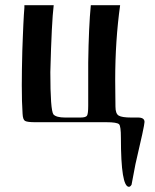

<svg xmlns="http://www.w3.org/2000/svg" viewBox="-20 -471 596 740"><path d="M330 -451H443Q424 -314 424 -163Q424 -151 424.5 -108Q425 -65 425 -60Q425 -33 437.5 -25.5Q450 -18 486 -18H512Q537 -18 537 -1Q537 13 502 162L487 241Q482 249 477 249Q446 249 446 60Q446 15 439 8Q431 0 390 0H116Q85 0 76.5 -5Q68 -10 67 -33Q64 -76 64 -142Q64 -198 66 -275Q67 -301 68 -328.5Q69 -356 70 -376.5Q71 -397 72 -414Q73 -431 74 -441V-451H187Q179 -387 174 -193Q174 -46 186 -30Q197 -18 231 -18H290Q311 -18 315.5 -25.5Q320 -33 320 -64V-230Q322 -369 330 -451Z"/></svg>

Font: Pochaevsk Unicode
Style: Normal
Weight: 400
Version: Version 1.1